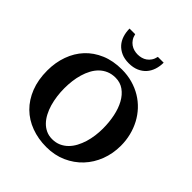

<svg xmlns="http://www.w3.org/2000/svg" viewBox="-245 -1069 1245 1245"><g transform="rotate(45 378.0 -446.5)"><path d="M559.1 -328.1Q559.1 -386.7 548.1 -439.7Q537.1 -492.7 515.1 -532.7Q493.2 -572.8 460.2 -596.4Q427.2 -620.1 383.8 -620.1Q349.1 -620.1 321.8 -608.4Q294.4 -596.7 273.7 -576.4Q252.9 -556.2 238.3 -528.8Q223.6 -501.5 214.4 -470Q205.1 -438.5 200.9 -404.5Q196.8 -370.6 196.8 -336.9Q196.8 -301.3 201.4 -266.1Q206.1 -231 215.3 -198.7Q224.6 -166.5 239.3 -138.7Q253.9 -110.8 273.4 -90.6Q293 -70.3 318.1 -58.6Q343.3 -46.9 374 -46.9Q407.2 -46.9 434.1 -58.8Q460.9 -70.8 481.4 -91.3Q502 -111.8 516.6 -139.2Q531.2 -166.5 540.8 -197.8Q550.3 -229 554.7 -262.5Q559.1 -295.9 559.1 -328.1ZM720.2 -332Q720.2 -260.3 696 -197Q671.9 -133.8 627.4 -86.4Q583 -39.1 521 -11.5Q459 16.1 383.8 16.1Q309.1 16.1 245.4 -7.6Q181.6 -31.2 135.5 -76.7Q89.4 -122.1 63.2 -188.5Q37.1 -254.9 37.1 -339.8Q37.1 -413.6 60.1 -477.3Q83 -541 126.2 -587.4Q169.4 -633.8 232.2 -660.4Q294.9 -687 375 -687Q426.8 -687 472.7 -674.1Q518.6 -661.1 556.9 -637.9Q595.2 -614.7 625.5 -582.3Q655.8 -549.8 676.8 -510.3Q697.8 -470.7 709 -425.5Q720.2 -380.4 720.2 -332ZM535.2 -909.2Q535.2 -875.5 525.4 -845.7Q515.6 -815.9 496.1 -793.9Q476.6 -772 447 -759Q417.5 -746.1 377.9 -746.1Q338.4 -746.1 309.3 -759Q280.3 -772 260.7 -793.9Q241.2 -815.9 231.7 -845.7Q222.2 -875.5 222.2 -909.2H273.9Q278.8 -886.7 289.6 -871.1Q300.3 -855.5 314.5 -845.7Q328.6 -835.9 345 -831.5Q361.3 -827.1 377.9 -827.1Q395 -827.1 411.6 -831.5Q428.2 -835.9 442.1 -845.7Q456.1 -855.5 466.6 -871.1Q477.1 -886.7 481.9 -909.2Z"/></g></svg>

Font: Charis SIL APac
Style: Bold
Weight: 700
Foundry: SIL International
Version: Version 5.000